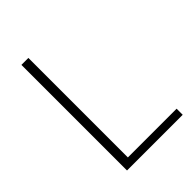

<svg xmlns="http://www.w3.org/2000/svg" viewBox="-210 -832 936 936"><g transform="rotate(-45 257.5 -364.0)"><path d="M108 0V-728H156V-42H492V0Z"/></g></svg>

Font: Noto Sans KR Thin ExtraLight
Style: Regular
Weight: 250
Version: Version 2.004-H2;hotconv 1.0.118;makeotfexe 2.5.65603